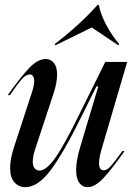

<svg xmlns="http://www.w3.org/2000/svg" viewBox="-20 -765 548 797"><path d="M170 -520Q190 -520 203.5 -504Q217 -488 217 -456Q217 -421 202 -376L126 -146Q116 -115 116 -94Q116 -75 124 -66Q132 -57 144 -57Q172 -57 209 -109Q246 -161 310 -292L417 -508H508L405 -157Q391 -112 391 -88Q391 -58 411 -58Q424 -58 439.5 -75Q455 -92 488 -138H497Q448 -68 411.5 -28Q375 12 343 12Q323 12 309.5 -5.5Q296 -23 296 -59Q296 -98 313 -155L388 -406H380L320 -285Q246 -134 192 -61Q138 12 85 12Q58 12 40 -8Q22 -28 22 -68Q22 -106 39 -157L113 -383Q122 -412 122 -428Q122 -442 117 -449Q112 -456 104 -456Q88 -456 70.5 -436.5Q53 -417 21 -370H12Q64 -443 100 -481.5Q136 -520 170 -520ZM385 -745H390Q398 -705 421 -661.5Q444 -618 475 -582L471 -577L361 -651L210 -577L207 -582Q257 -620 304.5 -663.5Q352 -707 385 -745Z"/></svg>

Font: Nyght Serif Italic
Style: Regular
Weight: 400
Italic angle: -16°
Designer: Maksym Kobuzan
Version: Version 0.410